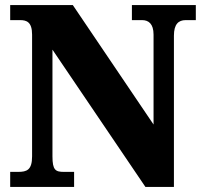

<svg xmlns="http://www.w3.org/2000/svg" viewBox="-20 -734 797 754"><path d="M20 0H271V-59H231C198 -59 186 -66 186 -120V-539L551 0H663V-594C663 -639 681 -655 709 -655H749V-714H498V-655H538C563 -655 583 -641 583 -598V-245L266 -714H20V-655H59C84 -655 106 -648 106 -598V-120C106 -66 85 -59 51 -59H20Z"/></svg>

Font: Noto Serif Ethiopic SemiCondensed Black
Style: Regular
Weight: 900
Width: 4
Designer: Monotype Design Team
Foundry: Monotype Imaging Inc.
Version: Version 2.102